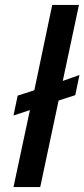

<svg xmlns="http://www.w3.org/2000/svg" viewBox="-20 -763 344 783"><path d="M102 -314 35 0H144L219 -353L287 -375L304 -457L236 -433L302 -743H193L120 -395L52 -373L35 -292Z"/></svg>

Font: Saira UNSAM Medium Italic
Style: Regular
Weight: 500
Italic angle: -12°
Designer: Hector Gatti with collaboration of the Omnibus-Type team
Foundry: Omnibus-Type
Version: Version 0.072;PS 000.072;hotconv 1.0.88;makeotf.lib2.5.64775